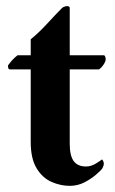

<svg xmlns="http://www.w3.org/2000/svg" viewBox="-20 -598 373 625"><path d="M207 -418H318Q321 -418 322.5 -413.5Q324 -409 324 -405Q324 -398 317 -387.5Q310 -377 302 -372H207V-130Q207 -91 220 -73.5Q233 -56 260 -56Q277 -56 293.5 -66.5Q310 -77 312 -79Q314 -78 316 -73.5Q318 -69 318 -65Q318 -61 315.5 -55Q313 -49 311 -47Q307 -42 292 -29Q277 -16 255 -4.5Q233 7 207 7Q177 7 147.5 -6Q118 -19 99 -50.5Q80 -82 80 -136V-372H11Q7 -374 6.5 -378Q6 -382 6 -385Q14 -396 21 -403.5Q28 -411 37 -418H80V-470Q108 -493 134.5 -522Q161 -551 183 -573Q191 -578 198.5 -578Q206 -578 207 -573Z"/></svg>

Font: Amiri
Style: Bold
Weight: 700
Designer: Khaled Hosny
Version: Version 0.113